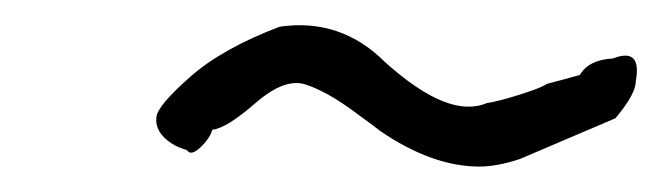

<svg xmlns="http://www.w3.org/2000/svg" viewBox="-20 -332 521 151"><path d="M357 -201Q320 -201 279 -229Q278 -230 257.5 -245Q237 -260 220.5 -265.5Q204 -271 181 -251Q158 -231 147 -230Q145 -223 137.5 -216Q130 -209 127 -214Q116 -217 109 -224Q102 -231 103 -240Q104 -249 129.5 -271.5Q155 -294 200 -311Q248 -318 283 -283Q333 -238 363 -251Q371 -252 388.5 -257.5Q406 -263 410 -266L436 -273Q443 -285 462 -286Q485 -295 480 -268Q480 -258 464 -239L389 -207Q371 -201 357 -201Z"/></svg>

Font: Caveat
Style: Regular
Weight: 400
Designer: Pablo Impallari
Foundry: Creative Lab NY
Version: Version 1.096; ttfautohint (v1.3)